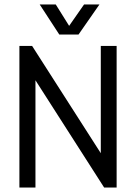

<svg xmlns="http://www.w3.org/2000/svg" viewBox="-20 -841 611 861"><path d="M246 -686 158 -821H230L290 -725L357 -821H426L332 -686ZM447 0 139 -481V0H67V-635H124L432 -154V-635H503V0Z"/></svg>

Font: Gemunu Libre
Style: Regular
Weight: 400
Designer: Puspanada Ekanayake, Sola Matas, Pathum Egodawatta, Kosala Senevirathne
Foundry: mooniak
Version: Version 1.100